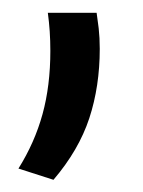

<svg xmlns="http://www.w3.org/2000/svg" viewBox="-20 -156 228 307"><path d="M56.5 -135.5H134.5Q136 -126 137.8 -110.8Q139.5 -95.5 139.5 -78Q139.5 -18 122.8 33Q106 84 65.5 131.5L9.5 113.5Q35.5 72 48 26.5Q60.5 -19 60.5 -74.5Q60.5 -91 59.5 -105.8Q58.5 -120.5 56.5 -135.5Z"/></svg>

Font: Anek Devanagari
Style: Regular
Weight: 400
Designer: Kailash Malviya (Devanagari) & Yesha Goshar (Latin)
Foundry: Ek Type
Version: Version 1.003